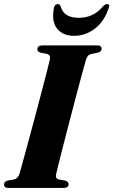

<svg xmlns="http://www.w3.org/2000/svg" viewBox="-22 -923 556 943"><path d="M253.5 -67.5Q248.5 -46 268 -41.5L300 -35.5Q315 -30 315 -19Q315 0 290 0H19Q6.5 0 2.2 -4.5Q-2 -9 -2 -16.5Q-2.5 -31 15 -36L48.5 -42Q66.5 -46 74.5 -72Q79.5 -89 91.2 -132Q103 -175 118.5 -232.5Q134 -290 150.8 -352.5Q167.5 -415 182.5 -472.5Q197.5 -530 208.5 -572.5Q219.5 -615 223 -631.5Q227.5 -653.5 208 -658.5L176 -664.5Q161.5 -669.5 161.5 -681Q161.5 -700 187 -700H456Q468.5 -700 472.8 -695.5Q477 -691 477 -684Q477 -669.5 459.5 -664.5L425 -657.5Q415.5 -655 410.2 -649.2Q405 -643.5 400 -628.5Q395 -612 383 -567.8Q371 -523.5 355.2 -464Q339.5 -404.5 322.8 -340.5Q306 -276.5 291.2 -218.5Q276.5 -160.5 266.2 -119.8Q256 -79 253.5 -67.5ZM365 -835.5Q437.5 -835.5 484 -892Q495 -903 503 -903Q519.5 -903 511.5 -882.5Q489.5 -816.5 443.2 -781.8Q397 -747 341.5 -747Q287 -747 258.8 -781.8Q230.5 -816.5 242.5 -882.5Q246 -903 262.5 -903Q271 -903 275.5 -892Q285 -861 307.8 -848.2Q330.5 -835.5 365 -835.5Z"/></svg>

Font: Fraunces 72pt S000
Style: Bold Italic
Weight: 700
Italic angle: -16°
Version: Version 1.000; ttfautohint (v1.8.3)